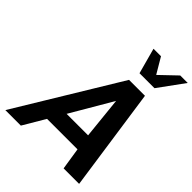

<svg xmlns="http://www.w3.org/2000/svg" viewBox="-267 -1125 1270 1270"><g transform="rotate(45 368.0 -490.0)"><path d="M555 0 531 -154H246L155 0H10L447 -720H596L700 0ZM485 -561 314 -269H515ZM605 -800H465L416 -980H486L551 -870L666 -980H736Z"/></g></svg>

Font: Perun
Style: Bold Italic
Weight: 700
Italic angle: -12°
Foundry: Copyright (c) Stefan Peev, Context Ltd, 2016
Version: Version 1.027